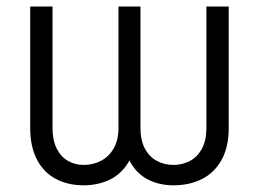

<svg xmlns="http://www.w3.org/2000/svg" viewBox="-20 -550 783 580"><path d="M71.3 -530.3H138.7V-163.1Q138.7 -126 151.4 -101.1Q164.1 -76.2 185.3 -64Q206.5 -51.8 232.4 -51.8Q261.7 -51.8 285.6 -64.5Q309.6 -77.1 323.7 -102.3Q337.9 -127.4 337.9 -163.1V-530.3H404.3V-163.1Q404.3 -127 417.2 -102.1Q430.2 -77.1 452.9 -64.5Q475.6 -51.8 503.9 -51.8Q531.2 -51.8 554 -64Q576.7 -76.2 590.1 -101.1Q603.5 -126 603.5 -163.1V-530.3H670.9V-163.1Q670.9 -106 649.4 -67.1Q627.9 -28.3 590.3 -9.3Q552.7 9.8 503.9 9.8Q460 9.8 425.3 -8.5Q390.6 -26.9 371.1 -65.4Q350.1 -26.9 314 -8.5Q277.8 9.8 232.4 9.8Q185.1 9.8 148.7 -9.5Q112.3 -28.8 91.8 -67.6Q71.3 -106.4 71.3 -163.1Z"/></svg>

Font: Pretendard Light
Style: Regular
Weight: 300
Designer: Base glyphs from Inter by Rasmus Andersson; Hangeul glyphs from Noto Sans CJK(Source Han Sans) by Jang Soo-young and Kan
Foundry: Kil Hyung-jin
Version: Version 1.309